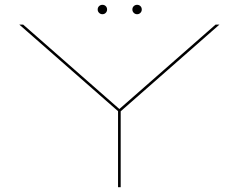

<svg xmlns="http://www.w3.org/2000/svg" viewBox="-20 -777 1021 797"><path d="M470 0V-315.5L60 -675H76L475.5 -324.5L875 -675H891L481 -315V0ZM405 -718Q397 -718 391.2 -723.8Q385.5 -729.5 385.5 -737.5Q385.5 -746 391.2 -751.5Q397 -757 405 -757Q413.5 -757 419 -751.5Q424.5 -746 424.5 -737.5Q424.5 -729.5 419 -723.8Q413.5 -718 405 -718ZM549 -718Q541 -718 535.2 -723.8Q529.5 -729.5 529.5 -737.5Q529.5 -746 535.2 -751.5Q541 -757 549 -757Q557.5 -757 563 -751.5Q568.5 -746 568.5 -737.5Q568.5 -729.5 563 -723.8Q557.5 -718 549 -718Z"/></svg>

Font: Anybody UltraExpanded Thin
Style: Regular
Weight: 100
Width: 9
Designer: Tyler Finck
Foundry: Etcetera Type Company
Version: Version 1.010; ttfautohint (v1.8.3) -l 8 -r 50 -G 200 -x 14 